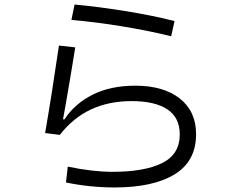

<svg xmlns="http://www.w3.org/2000/svg" viewBox="-20 -808 1040 847"><path d="M735 -648Q639 -672 520.5 -691.5Q402 -711 295 -720L309 -788Q417 -778 537 -758.5Q657 -739 750 -715ZM279 -73Q388 -50 476 -50Q617 -50 695 -88.5Q773 -127 773 -215Q773 -289 718.5 -325.5Q664 -362 560 -362Q359 -362 244 -213L179 -221Q209 -394 240 -607L312 -599L291 -471Q263 -306 258 -282L264 -281Q310 -351 389 -390.5Q468 -430 577 -430Q701 -430 773 -373.5Q845 -317 845 -216Q845 -97 750.5 -39Q656 19 485 19Q378 19 271 -3Z"/></svg>

Font: PlemolJP35 Console
Style: Regular
Weight: 400
Version: v2.0.3; ttfautohint (v1.8.4.7-5d5b-dirty) -l 6 -r 45 -G 200 